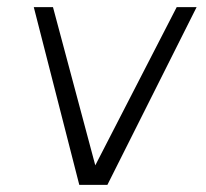

<svg xmlns="http://www.w3.org/2000/svg" viewBox="-20 -520 578 540"><path d="M533 -500 282 0H203L75 -500H129L248 -55L477 -500Z"/></svg>

Font: Kulim Park ExtraLight
Style: Italic
Weight: 275
Italic angle: -8°
Designer: Noponies / Dale Sattler
Foundry: Noponies
Version: Version 1.000; ttfautohint (v1.8.3)